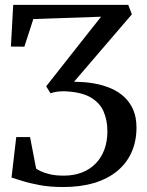

<svg xmlns="http://www.w3.org/2000/svg" viewBox="-20 -763 606 792"><path d="M240.5 8.5Q186 8.5 143.2 0.5Q100.5 -7.5 71 -17Q41.5 -26.5 27.5 -30.5L47 -197.5H104L129 -67.5Q134 -63.5 148 -56.8Q162 -50 185.8 -44.2Q209.5 -38.5 243 -38.5Q285 -38.5 318.2 -51.5Q351.5 -64.5 375 -88.8Q398.5 -113 410.8 -146.8Q423 -180.5 423 -221.5Q423 -267.5 406.8 -304.2Q390.5 -341 351 -362.8Q311.5 -384.5 243.5 -386.5Q226.5 -386.5 213 -384.5Q199.5 -382.5 188.5 -378L170.5 -407L335.5 -616.5L397 -694L117.5 -684.5L80.5 -570.5L25 -571L34.5 -743H509L524 -704L285.5 -426Q306.5 -425.5 327 -424Q347.5 -422.5 367 -419Q404.5 -412.5 436.8 -398.8Q469 -385 492.8 -362.8Q516.5 -340.5 529.8 -309.5Q543 -278.5 543 -237Q543 -180 522.5 -134.5Q502 -89 463 -57Q424 -25 368 -8.2Q312 8.5 240.5 8.5Z"/></svg>

Font: Merriweather 60pt
Style: Regular
Weight: 400
Version: Version 2.100